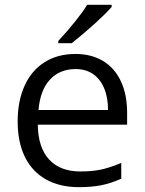

<svg xmlns="http://www.w3.org/2000/svg" viewBox="-20 -771 603 801"><path d="M53.7 -264.2Q53.7 -350.1 82.8 -413.8Q111.8 -477.5 166.3 -511.7Q220.7 -545.9 294.4 -545.9Q361.3 -545.9 409.9 -516.6Q458.5 -487.3 484.4 -431.9Q510.3 -376.5 510.3 -300.8V-251H137.7Q138.7 -156.2 184.6 -106Q230.5 -55.7 314.9 -55.7Q362.8 -55.7 398.9 -63Q435.1 -70.3 485.8 -91.3V-25.4Q441.9 -5.9 401.6 2Q361.3 9.8 309.6 9.8Q229.5 9.8 171.9 -22.5Q114.3 -54.7 84 -116.2Q53.7 -177.7 53.7 -264.2ZM295.9 -482.9Q229 -482.9 188.2 -438.7Q147.5 -394.5 140.6 -312H430.7Q430.7 -364.7 414.3 -403.3Q397.9 -441.9 367.7 -462.4Q337.4 -482.9 295.9 -482.9ZM343.8 -751H445.8V-742.2Q423.8 -716.3 376.2 -673.1Q328.6 -629.9 279.3 -590.8H223.1V-600.1Q260.3 -639.6 294.7 -682.9Q329.1 -726.1 343.8 -751Z"/></svg>

Font: Viking Open Sans
Style: Regular
Weight: 400
Foundry: Ascender Corporation
Version: Version 2.001